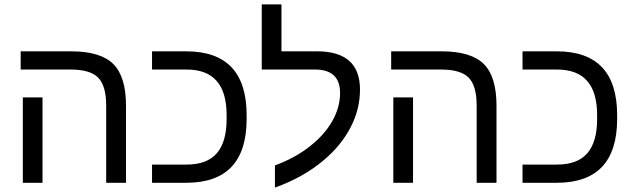

<svg xmlns="http://www.w3.org/2000/svg" viewBox="-20 -833 2887 875"><path d="M554.2 -351.1V0H463.9V-352.1Q463.9 -441.9 427.5 -479Q391.1 -516.1 301.8 -516.1H74.2V-599.1H303.2Q438 -599.1 496.1 -541.5Q554.2 -483.9 554.2 -351.1ZM173.8 -389.2V0H84V-389.2Z M1104 -291Q1104 0 828.6 0H672.9V-83H830.6Q923.8 -83 968.3 -134.8Q1012.7 -186.5 1012.7 -290V-309.1Q1012.7 -516.1 830.6 -516.1H672.9V-599.1H828.6Q1104 -599.1 1104 -308.1Z M1232.9 -79.1Q1326.7 -113.8 1393.1 -167Q1460 -219.7 1494.9 -282.2Q1529.8 -344.7 1529.8 -409.2Q1529.8 -516.1 1415.5 -516.1H1172.9V-813H1262.7V-599.1H1424.8Q1620.6 -599.1 1620.6 -424.8Q1620.6 -335 1577.6 -252.4Q1534.7 -169.9 1456.5 -104Q1363.8 -24.9 1232.9 22Z M2242.7 -351.1V0H2152.3V-352.1Q2152.3 -441.9 2116 -479Q2079.6 -516.1 1990.2 -516.1H1762.7V-599.1H1991.7Q2126.5 -599.1 2184.6 -541.5Q2242.7 -483.9 2242.7 -351.1ZM1862.3 -389.2V0H1772.5V-389.2Z M2792.5 -291Q2792.5 0 2517.1 0H2361.3V-83H2519Q2612.3 -83 2656.7 -134.8Q2701.2 -186.5 2701.2 -290V-309.1Q2701.2 -516.1 2519 -516.1H2361.3V-599.1H2517.1Q2792.5 -599.1 2792.5 -308.1Z"/></svg>

Font: Arimo
Style: Regular
Weight: 400
Designer: Steve Matteson
Foundry: Monotype Imaging Inc.
Version: Version 1.33